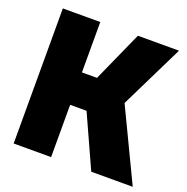

<svg xmlns="http://www.w3.org/2000/svg" viewBox="-125 -818 913 935"><g transform="rotate(20 331.0 -350.0)"><path d="M44 0V-700H238V-439H316L433 -700H646L484 -370L661 0H446L323 -271H238V0Z"/></g></svg>

Font: Tektur ExtraBold
Style: Regular
Weight: 800
Designer: Adam Jagosz
Foundry: Adam Jagosz
Version: Version 1.005;gftools[0.9.30]